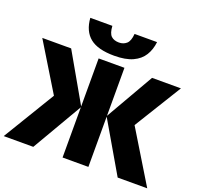

<svg xmlns="http://www.w3.org/2000/svg" viewBox="-161 -1127 1349 1300"><g transform="rotate(20 513.0 -476.5)"><path d="M754 -953Q748 -898 722 -856Q696 -814 645 -790.5Q594 -767 512 -767Q394 -767 337 -813Q280 -859 273 -953H432Q435 -900 455.5 -881Q476 -862 512 -862Q544 -862 566 -881.5Q588 -901 592 -953ZM222 -373 14 -714H222L420 -368V-714H606V-368L805 -714H1013L803 -373L1030 0H817L606 -362V0H420V-362L209 0H-4Z"/></g></svg>

Font: Noto Sans Black
Style: Regular
Weight: 900
Designer: Monotype Design Team
Foundry: Monotype Imaging Inc.
Version: Version 2.007